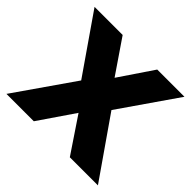

<svg xmlns="http://www.w3.org/2000/svg" viewBox="-142 -697 848 848"><g transform="rotate(45 282.0 -273.5)"><path d="M-4 0 187.5 -275.5 -0.5 -547H175L283.5 -388L391 -547H561L374.5 -277.5L567.5 0H392L280.5 -166L167 0Z"/></g></svg>

Font: Encode Sans
Style: Bold
Weight: 700
Designer: Multiple Designers
Foundry: Impallari Type
Version: Version 3.002; ttfautohint (v1.8.3) -l 8 -r 50 -G 200 -x 14 